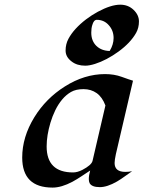

<svg xmlns="http://www.w3.org/2000/svg" viewBox="-20 -807 625 836"><path d="M209 9.8Q76.7 9.8 76.7 -121.1Q76.7 -210.4 129.4 -296.4Q180.2 -378.9 262.7 -430.7Q347.7 -484.4 437.5 -484.4Q477.1 -484.4 510 -472.4Q543 -460.4 559.1 -455.6L484.4 -135.3Q479 -109.9 479 -97.2Q479 -58.6 525.9 -58.6Q541 -58.6 555.2 -61.5Q540 -51.3 523.4 -39.1Q506.8 -26.9 489.3 -16.6Q446.8 7.8 414.6 7.8Q379.4 7.8 370.1 -9.8Q366.7 -17.1 366.7 -27.3Q366.7 -43.5 372.6 -64.5Q354.5 -52.7 335.2 -39.8Q315.9 -26.9 295.4 -15.6Q247.6 9.8 209 9.8ZM183.1 -169.4Q183.1 -56.2 298.3 -56.2Q316.9 -56.2 338.9 -67.4Q377.9 -87.9 382.8 -106L439 -347.7Q425.3 -384.3 400.9 -401.6Q376.5 -418.9 343.5 -418.9Q310.5 -418.9 289.1 -406.5Q267.6 -394 250.5 -373.5Q233.4 -353 220.7 -326.9Q208 -300.8 199.7 -272.9Q183.1 -217.3 183.1 -169.4ZM291.5 -539.6Q265.6 -559.1 265.6 -586.9Q265.6 -614.7 277.8 -637.7Q290 -660.6 309.8 -682.1Q329.6 -703.6 354.7 -722.7Q379.9 -741.7 406.2 -755.9Q463.4 -786.6 503.4 -786.6Q538.1 -786.6 561.5 -764.2Q585 -741.7 585 -713.9Q585 -686 572.8 -664.1Q560.5 -642.1 540.8 -621.3Q521 -600.6 495.8 -582.3Q470.7 -564 444.6 -550.3Q418.5 -536.6 393.8 -528.8Q369.1 -521 351.3 -521Q333.5 -521 318.4 -525.6Q303.2 -530.3 291.5 -539.6ZM457.5 -585Q474.6 -612.8 474.6 -641.6Q474.6 -673.8 454.1 -696.8Q433.6 -720.7 401.4 -720.7Q388.2 -720.7 381.8 -697.8Q377.4 -684.1 377.4 -665Q377.4 -646 383.3 -631.6Q389.2 -617.2 399.9 -606.9Q421.9 -585.9 457.5 -585Z"/></svg>

Font: Fondamento
Style: Italic
Weight: 400
Italic angle: -12°
Version: Version 1.000